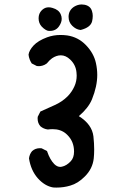

<svg xmlns="http://www.w3.org/2000/svg" viewBox="-20 -827 540 857"><path d="M158.2 -165.5Q161.1 -165.5 166 -165L189.9 -152.8L190.9 -149.9Q203.1 -114.3 222.2 -94.7Q234.9 -82 249.5 -82Q252.9 -82 256.3 -83Q277.3 -87.4 295.9 -107.4Q310.5 -123 310.5 -150.4Q310.5 -194.8 281.2 -224.1L274.4 -230.5Q250.5 -250.5 215.3 -250.5Q205.1 -250.5 193.4 -249Q174.3 -251.5 160.6 -263.2Q147.9 -277.3 147.9 -297.9Q147.9 -300.8 148.4 -305.7L160.2 -329.1Q193.8 -344.2 224.1 -357.9Q257.3 -372.6 281.7 -397Q301.3 -417 312.5 -442.4Q322.3 -464.4 322.3 -489.7Q322.3 -497.1 321.3 -504.9Q317.9 -538.1 293 -561.5Q273.4 -580.1 251.5 -580.1Q231.9 -580.1 212.4 -566.9Q200.7 -558.6 189 -543.9Q179.2 -536.6 169.9 -534.2Q160.6 -531.7 154.8 -531.7Q148.9 -531.7 144.5 -532.2L121.6 -543.9Q115.2 -554.2 112.8 -561Q108.4 -572.3 107.4 -583Q109.9 -602.1 129.9 -624Q149.9 -645.5 190.4 -660.6Q218.8 -670.9 250 -670.9Q264.6 -670.9 279.8 -668.9Q329.1 -661.6 364 -625.2Q398.9 -588.9 408.2 -545.4Q414.1 -518.6 414.1 -492.7Q414.1 -441.9 390.6 -383.8Q375 -345.7 332 -308.6Q390.6 -272 397 -218.3Q400.4 -187 400.4 -159.7Q400.4 -138.7 398.4 -119.6Q393.1 -73.2 358.4 -39.1Q328.1 -8.3 293.5 1.5Q264.6 10.3 231.4 10.3Q220.2 10.3 217.3 9.8Q179.7 3.4 148.4 -31.7Q117.7 -66.9 109.4 -120.1Q111.8 -139.2 123.5 -152.8Q137.7 -165.5 158.2 -165.5ZM166.5 -781.2 169.9 -784.2Q181.6 -794.4 197.3 -794.4Q205.6 -794.4 214.8 -791.5Q242.2 -783.7 251 -763.2Q255.4 -753.4 255.4 -743.2Q255.4 -727.5 244.6 -711.4Q230.5 -689 202.6 -689Q195.3 -689 191.9 -690.2Q188.5 -691.4 184.6 -693.4Q175.3 -698.7 166 -708.5Q152.3 -723.6 152.3 -745.4Q152.3 -767.1 166.5 -781.2ZM286.1 -752Q286.1 -780.8 310.5 -796.9Q327.1 -807.1 344.7 -807.1Q351.1 -807.1 358.4 -805.7Q384.3 -799.8 390.6 -777.3Q394 -767.1 394 -755.9Q394 -744.6 391.1 -731.9Q384.3 -704.6 340.8 -693.4H339.4H337.9Q318.8 -695.8 302.5 -711.9Q286.1 -728 286.1 -752Z"/></svg>

Font: Bakudai
Style: Bold
Weight: 700
Version: Version 1.48